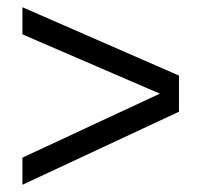

<svg xmlns="http://www.w3.org/2000/svg" viewBox="-20 -498 557 531"><path d="M422 -239 42 -403V-478L475 -289V-189L42 13V-62Z"/></svg>

Font: TajawalTap Med
Style: Regular
Weight: 500
Designer: Boutros Fonts
Foundry: Created by Boutros International 2017
Version: Version 2.700